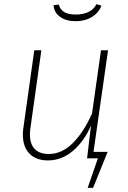

<svg xmlns="http://www.w3.org/2000/svg" viewBox="-20 -762 618 924"><path d="M238 -737 263 -740Q275 -692 344 -692Q380 -692 406 -704.5Q432 -717 444 -742L468 -735Q456 -701 422.5 -680.5Q389 -660 344 -660Q298 -660 269 -681Q240 -702 238 -737ZM430 -31H498L428 142H402L451 0H399L418 -158Q385 -82 331 -36Q277 10 211 10Q154 10 122 -22.5Q90 -55 90 -115Q90 -132 93 -150L145 -520H179L127 -150Q124 -132 124 -116Q124 -68 147.5 -44.5Q171 -21 215 -21Q278 -21 330.5 -73.5Q383 -126 423 -216L466 -520H500Z"/></svg>

Font: FiraGO UltraLight
Style: Italic
Weight: 200
Italic angle: -8°
Designer: bBox Type GmbH
Foundry: bBox Type GmbH
Version: Version 1.001